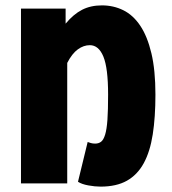

<svg xmlns="http://www.w3.org/2000/svg" viewBox="-20 -682 640 714"><path d="M354 12Q333 12 308.5 7.5Q284 3 270 -6L306 -154Q311 -152 318 -150Q325 -148 334 -148Q347 -148 356 -155Q365 -162 371 -181.5Q377 -201 379.5 -236.5Q382 -272 382 -330Q382 -429 364.5 -471.5Q347 -514 314 -514Q291 -514 269.5 -498.5Q248 -483 230 -448V0H58V-650H224V-594Q253 -629 285 -645.5Q317 -662 359 -662Q402 -662 438.5 -644Q475 -626 501.5 -586.5Q528 -547 543 -484Q558 -421 558 -330Q558 -246 548 -182Q538 -118 514.5 -75Q491 -32 452 -10Q413 12 354 12Z"/></svg>

Font: Source Code Pro Black
Style: Regular
Weight: 900
Monospace: yes
Designer: Paul D. Hunt, Teo Tuominen
Foundry: Adobe Systems Incorporated
Version: Version 2.030;PS 1.000;hotconv 16.6.51;makeotf.lib2.5.65220